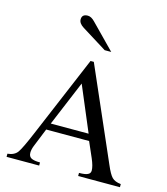

<svg xmlns="http://www.w3.org/2000/svg" viewBox="-132 -1030 987 1132"><g transform="rotate(15 361.0 -464.0)"><path d="M451 -757H411L257 -853Q227 -872 227 -896Q227 -928 263 -928Q284 -928 306 -905ZM707 0H452V-19Q492 -19 507 -28Q521 -35 521 -52Q521 -78 502 -122L461 -216H199L153 -102Q144 -79 144 -60Q144 -37 160.5 -28Q177 -19 214 -19V0H15V-19Q57 -23 76 -49.5Q95 -76 141 -186L347 -674H367L613 -111Q635 -59 652.5 -41Q670 -23 707 -19ZM447 -257 331 -532 216 -257Z"/></g></svg>

Font: STIX MathJax Latin
Style: Regular
Weight: 400
Designer: MicroPress Inc., with final additions and corrections provided by Coen Hoffman, Elsevier (retired)
Version: Version 1.1.1